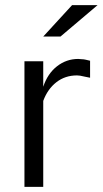

<svg xmlns="http://www.w3.org/2000/svg" viewBox="-20 -726 399 746"><path d="M75 0ZM75 0V-488H148V-389Q165 -440 201.5 -468.5Q238 -497 284 -497Q287 -497 290 -496.5Q293 -496 296 -496Q305 -496 313 -494Q321 -492 330 -490V-424Q321 -426 310 -428Q299 -430 291 -432Q288 -432 285 -432.5Q282 -433 279 -433Q233 -433 199 -406.5Q165 -380 148 -334V0ZM260 -706H359L215 -584H148Z"/></svg>

Font: Rosa Sans Light
Style: Regular
Weight: 300
Designer: Pentagram / MCKL
Foundry: Pentagram / MCKL
Version: Version 1.005;September 16, 2019;FontCreator 11.5.0.2425 64-